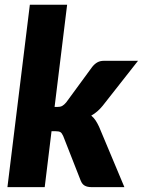

<svg xmlns="http://www.w3.org/2000/svg" viewBox="-20 -768 586 788"><path d="M255.5 -748.5 204 -329H214.5Q227.5 -329 235.2 -333.2Q243 -337.5 251.5 -347.5L358.5 -493.5Q368.5 -506 379.8 -512.2Q391 -518.5 407.5 -518.5H546.5L401.5 -334Q380.5 -308 354.5 -293.5Q365 -285 372.5 -273.5Q380 -262 386.5 -248L490.5 0H355.5Q339 0 328.2 -5.8Q317.5 -11.5 311.5 -26L239.5 -209.5Q234 -222 227.8 -225.8Q221.5 -229.5 207.5 -229.5H191.5L163.5 0H10.5L102.5 -748.5Z"/></svg>

Font: Lato Black
Style: Italic
Weight: 900
Italic angle: -7°
Designer: Lukasz Dziedzic
Foundry: tyPoland Lukasz Dziedzic
Version: Version 2.007; 2014-02-27